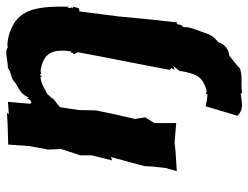

<svg xmlns="http://www.w3.org/2000/svg" viewBox="-109 -464 785 607"><g transform="rotate(-90 283.5 -160.5)"><path d="M344 -425C342 -415 350 -427 350 -427L355 -423C355 -423 365 -425 362 -425C421 -416 432 -387 425 -329C417 -330 423 -321 415 -320L422 -307C404 -210 384 -113 366 -16L372 -12L366 -1L378 -5L363 14C355 63 347 89 300 100C300 93 295 97 302 101C286 96 292 100 288 103C274 102 262 100 251 97L221 198C241 218 259 212 292 208C289 215 299 211 305 211C327 209 340 214 370 206C383 193 398 183 411 172C430 170 448 158 453 138C475 119 476 114 484 92C489 76 504 45 501 28C505 22 502 26 508 19L511 5L516 8L526 -83L535 -178L551 -302L560 -303L566 -320L561 -325C567 -326 559 -330 563 -338C563 -338 569 -344 566 -335C567 -423 563 -489 497 -517C484 -523 470 -528 444 -530C450 -529 437 -530 438 -528C422 -539 404 -529 372 -528C355 -515 340 -521 323 -503C308 -494 288 -487 279 -462C274 -474 272 -465 276 -466C270 -457 270 -455 265 -456C269 -456 262 -449 259 -459L265 -528L226 -525L230 -531L196 -529L130 -527L125 -459L114 -400L116 -360L96 -299V-263L80 -199L91 -202L89 -197L62 -97L60 -65L56 -30L46 6L107 2L136 -1L198 4V-65L216 -94L211 -127L225 -187L238 -250L239 -303L248 -363C256 -370 264 -377 273 -383C278 -391 285 -399 292 -405C306 -410 318 -423 344 -425Z"/></g></svg>

Font: Asimov Print
Style: DIt
Weight: 250
Width: 0
Designer: Google
Version: Version 2.000980: 2014